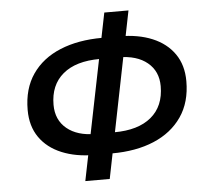

<svg xmlns="http://www.w3.org/2000/svg" viewBox="-50 -719 838 783"><g transform="rotate(-5 369.0 -327.0)"><path d="M268 12 405 -666H504L368 12ZM315 -91Q239 -91 181 -115Q123 -139 91 -185Q59 -231 59 -297Q59 -384 100 -443.5Q141 -503 215 -533.5Q289 -564 387 -564H458Q535 -564 592.5 -540Q650 -516 682 -470Q714 -424 714 -358Q714 -272 673 -212.5Q632 -153 558.5 -122Q485 -91 386 -91ZM326 -176H403Q501 -176 554.5 -220.5Q608 -265 608 -347Q608 -408 565 -443.5Q522 -479 447 -479H370Q272 -479 219 -434.5Q166 -390 166 -309Q166 -247 209 -211.5Q252 -176 326 -176Z"/></g></svg>

Font: Source Sans 3 SemiBold
Style: Italic
Weight: 600
Italic angle: -11°
Designer: Paul D. Hunt
Foundry: Adobe
Version: Version 3.046;hotconv 1.0.118;makeotfexe 2.5.65603